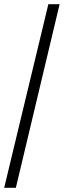

<svg xmlns="http://www.w3.org/2000/svg" viewBox="-20 -780 306 921"><path d="M0 121 212 -760H266L56 121Z"/></svg>

Font: Noto Serif Myanmar SemiCondensed
Style: Regular
Weight: 400
Width: 4
Designer: Ben Mitchell and the Monotype Design Team
Foundry: Monotype Imaging Inc.
Version: Version 2.106; ttfautohint (v1.8.4.7-5d5b)